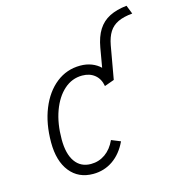

<svg xmlns="http://www.w3.org/2000/svg" viewBox="-112 -844 865 951"><g transform="rotate(-15 320.5 -369.0)"><path d="M249.5 12Q174 12 130.8 -42.5Q87.5 -97 87.5 -192.5Q87.5 -289 117.8 -363.8Q148 -438.5 201.8 -480.8Q255.5 -523 325 -523Q356.5 -523 382.8 -512.8Q409 -502.5 427.5 -484.5L444.5 -583Q454 -637.5 476.2 -672.5Q498.5 -707.5 535 -726Q571.5 -744.5 623.5 -750L641 -705.5Q596.5 -701.5 567.2 -687.8Q538 -674 521.5 -648Q505 -622 497.5 -581L467.5 -411.5L417.5 -393.5Q411 -431.5 385.5 -452.2Q360 -473 321.5 -473Q269 -473 228.5 -437Q188 -401 165 -338Q142 -275 142 -193.5Q142 -119 170.5 -78.8Q199 -38.5 251.5 -38.5Q292 -38.5 324.8 -61.5Q357.5 -84.5 377 -127.5L423.5 -108.5Q396 -50 351 -19Q306 12 249.5 12Z"/></g></svg>

Font: Overpass ExtraLight
Style: Italic
Weight: 250
Italic angle: -10°
Designer: Delve Withrington, Dave Bailey, Thomas Jockin
Foundry: Delve Fonts LLC
Version: Version 4.000